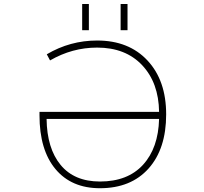

<svg xmlns="http://www.w3.org/2000/svg" viewBox="-20 -949 1040 980"><path d="M792 -341.8H217.8Q219.7 -191.4 289.6 -106.9Q359.4 -22.5 490.2 -22.5Q631.8 -22.5 710 -107.9Q788.1 -193.4 792 -341.8ZM792 -377.9Q790 -526.4 705.6 -616.2Q621.1 -706.1 475.6 -706.1Q348.6 -706.1 235.4 -640.6L218.8 -671.9Q337.9 -742.2 475.6 -742.2Q637.7 -742.2 732.9 -640.1Q828.1 -538.1 828.1 -365.2Q828.1 -189.5 738.3 -88.9Q648.4 11.7 490.2 11.7Q344.7 11.7 263.2 -85.9Q181.6 -183.6 181.6 -360.4V-377.9ZM399.4 -794.9V-928.7H433.6V-794.9ZM595.7 -794.9V-928.7H630.9V-794.9Z"/></svg>

Font: GenEi Gothic M ExtraLight
Style: Regular
Weight: 200
Designer: o_tamon (Modified); [Source Han Sans]
Ryoko NISHIZUKA  (kana & ideographs); Paul D. Hunt (Latin, Greek & Cyrillic); Wenl
Version: Version 1.1a;Original Version 1.004